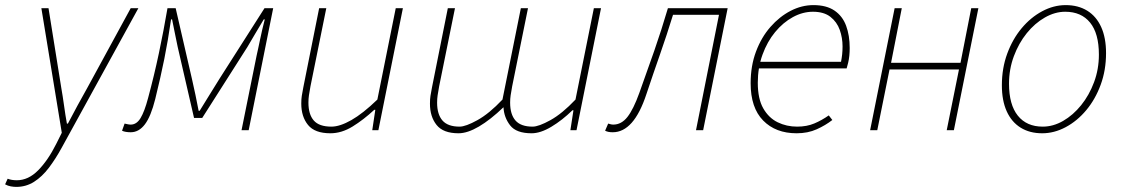

<svg xmlns="http://www.w3.org/2000/svg" viewBox="-104 -510 4398 752"><path d="M-40 222Q-50 222 -61.5 220Q-73 218 -84 212L-74 190Q-59 196 -38 196Q7 196 45.5 157Q84 118 116 54L138 10L58 -478H86L136 -166Q142 -132 147 -95.5Q152 -59 158 -26H162Q180 -61 199.5 -96.5Q219 -132 238 -166L408 -478H438L138 68Q114 112 87.5 147Q61 182 29.5 202Q-2 222 -40 222Z M408 8Q398 8 389 6.5Q380 5 374 2L384 -26Q389 -25 395.5 -23.5Q402 -22 408 -22Q431 -22 446.5 -47.5Q462 -73 476 -126Q500 -215 518.5 -302.5Q537 -390 552 -478H584L648 -200Q655 -170 661.5 -138.5Q668 -107 674 -76H678Q698 -108 717.5 -140Q737 -172 756 -202L932 -478H966L870 0H842L901 -292Q904 -305 907.5 -321.5Q911 -338 915 -357Q919 -376 923.5 -395.5Q928 -415 933 -434H929Q912 -406 896.5 -379.5Q881 -353 865 -326L688 -48H656L592 -326Q586 -354 581 -379.5Q576 -405 570 -434H566Q554 -351 539.5 -279Q525 -207 504 -122Q487 -54 463.5 -23Q440 8 408 8Z M1190 12Q1129 12 1102.5 -20.5Q1076 -53 1076 -104Q1076 -122 1078 -134.5Q1080 -147 1084 -168L1146 -478H1174L1112 -172Q1108 -150 1106 -136.5Q1104 -123 1104 -108Q1104 -62 1125 -38Q1146 -14 1194 -14Q1227 -14 1272 -39.5Q1317 -65 1374 -120L1446 -478H1474L1378 0H1354L1366 -80H1362Q1320 -41 1277 -14.5Q1234 12 1190 12Z M1692 12Q1632 12 1606 -20.5Q1580 -53 1580 -104Q1580 -122 1582 -134.5Q1584 -147 1588 -168L1650 -478H1678L1616 -172Q1612 -150 1610 -136.5Q1608 -123 1608 -108Q1608 -62 1629 -38Q1650 -14 1696 -14Q1720 -14 1766 -39.5Q1812 -65 1864 -120L1936 -478H1964L1902 -172Q1898 -150 1896 -136.5Q1894 -123 1894 -108Q1894 -62 1915 -38Q1936 -14 1982 -14Q2006 -14 2052 -39.5Q2098 -65 2150 -120L2222 -478H2250L2154 0H2130L2142 -78H2138Q2098 -39 2055.5 -13.5Q2013 12 1978 12Q1918 12 1894 -19Q1870 -50 1868 -90Q1817 -41 1772 -14.5Q1727 12 1692 12Z M2296 8Q2286 8 2279 6.5Q2272 5 2266 2L2278 -26Q2282 -25 2287 -23.5Q2292 -22 2298 -22Q2330 -22 2353.5 -52Q2377 -82 2400 -146Q2430 -229 2458.5 -311Q2487 -393 2512 -478H2746L2650 0H2622L2712 -452H2532Q2508 -374 2481 -297Q2454 -220 2428 -142Q2403 -66 2370 -29Q2337 8 2296 8Z M3016 12Q2934 12 2885 -38Q2836 -88 2836 -184Q2836 -252 2857 -308Q2878 -364 2913.5 -404.5Q2949 -445 2992.5 -467.5Q3036 -490 3082 -490Q3133 -490 3164.5 -468.5Q3196 -447 3210 -409Q3224 -371 3224 -322Q3224 -306 3222.5 -291.5Q3221 -277 3218 -264.5Q3215 -252 3212 -242H2860L2866 -268H3190Q3193 -283 3194.5 -297.5Q3196 -312 3196 -328Q3196 -362 3185 -393Q3174 -424 3148.5 -444Q3123 -464 3080 -464Q3040 -464 3001.5 -443Q2963 -422 2932 -384.5Q2901 -347 2882.5 -296Q2864 -245 2864 -186Q2864 -123 2885.5 -85.5Q2907 -48 2942 -31Q2977 -14 3018 -14Q3056 -14 3085.5 -26.5Q3115 -39 3142 -58L3156 -40Q3129 -19 3094.5 -3.5Q3060 12 3016 12Z M3304 0 3400 -478H3428L3386 -264H3658L3700 -478H3728L3632 0H3604L3652 -238H3380L3332 0Z M3978 12Q3929 12 3893.5 -10Q3858 -32 3839 -74Q3820 -116 3820 -176Q3820 -243 3841 -300Q3862 -357 3897.5 -399.5Q3933 -442 3978 -466Q4023 -490 4070 -490Q4119 -490 4154.5 -468Q4190 -446 4209 -404Q4228 -362 4228 -302Q4228 -235 4207 -178Q4186 -121 4150.5 -78.5Q4115 -36 4070 -12Q4025 12 3978 12ZM3980 -14Q4021 -14 4060 -36.5Q4099 -59 4130.5 -98Q4162 -137 4181 -188Q4200 -239 4200 -296Q4200 -379 4165.5 -421.5Q4131 -464 4068 -464Q4028 -464 3988.5 -441.5Q3949 -419 3917.5 -380Q3886 -341 3867 -290Q3848 -239 3848 -182Q3848 -100 3882.5 -57Q3917 -14 3980 -14Z"/></svg>

Font: Source Sans 3 ExtraLight
Style: Italic
Weight: 250
Italic angle: -11°
Designer: Paul D. Hunt
Foundry: Adobe
Version: Version 3.046;hotconv 1.0.118;makeotfexe 2.5.65603